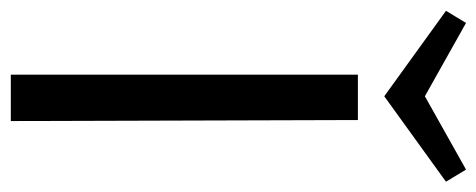

<svg xmlns="http://www.w3.org/2000/svg" viewBox="-298 -614 903 364"><g transform="rotate(90 154.0 -431.5)"><path d="M113 -658H199L201 0H113ZM316 -825 154 -708 -8 -825 15 -863 154 -785 293 -863Z"/></g></svg>

Font: Ysabeau Medium
Style: Regular
Weight: 500
Designer: Christian Thalmann (Catharsis Fonts)
Version: Version 0.003